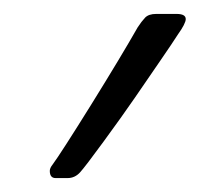

<svg xmlns="http://www.w3.org/2000/svg" viewBox="-20 -573 284 273"><path d="M231 -553.2Q244.1 -553.2 244.1 -545.9Q244.1 -539.6 232.9 -523.9Q225.1 -511.7 207.5 -486.1Q189.9 -460.4 171.6 -433.8Q153.3 -407.2 127.2 -371.6Q101.1 -335.9 93.8 -327.9Q86.4 -319.8 76.2 -319.8H59.1Q50.8 -319.8 50.8 -330.1Q50.8 -334 54.7 -338.9Q65.9 -354 109.4 -423.8Q152.8 -493.7 175.8 -534.2Q181.2 -542.5 186.3 -547.9Q191.4 -553.2 202.1 -553.2Z"/></svg>

Font: Tinos
Style: Italic
Weight: 400
Italic angle: -16.333°
Designer: Steve Matteson
Foundry: Monotype Imaging Inc.
Version: Version 1.32